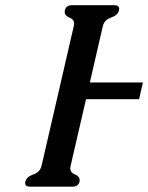

<svg xmlns="http://www.w3.org/2000/svg" viewBox="-20 -696 561 726"><path d="M505.9 -320.8H305.2L247.1 -69.3Q246.1 -64.5 245.6 -60.1Q245.6 -43.5 263.4 -36.4Q281.2 -29.3 281.2 -15.1Q281.2 -12.7 280.8 -9.8Q276.4 9.8 253.9 9.8H93.3Q75.2 9.8 75.2 -3.9Q75.2 -6.8 76.2 -9.8Q80.6 -27.8 106 -36.4Q131.3 -44.9 137.2 -69.3L258.8 -596.7Q259.8 -601.6 260.3 -606Q260.3 -622.6 242.4 -629.6Q224.6 -636.7 224.6 -650.9Q224.6 -653.3 225.1 -656.2Q229.5 -676.3 252 -676.3H412.6Q430.7 -676.3 430.7 -662.6Q430.7 -659.7 429.7 -656.2Q425.3 -638.2 399.9 -629.6Q374.5 -621.1 368.7 -596.7L319.8 -384.3H520.5Z"/></svg>

Font: Caudex
Style: Bold
Weight: 700
Italic angle: -13°
Version: Version 1.04